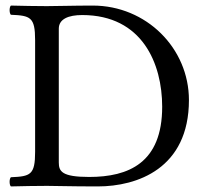

<svg xmlns="http://www.w3.org/2000/svg" viewBox="-20 -667 741 689"><path d="M191 -84V-564C191 -599 226 -613 275 -613C491 -613 562 -438 562 -284C562 -82 441 -32 300 -32C202 -32 191 -52 191 -84ZM148 -645C112.3 -645 59 -646 19 -647C13 -641 13 -620 19 -614C89 -611 106 -606 106 -523V-122C106 -39 89 -34 19 -31C13 -25 13 -4 19 2C58 1 111.3 0 149 0C186 0 228 2 331 2C472 2 658 -62 658 -308C658 -494 505 -647 313 -647C242 -647 187 -645 148 -645Z"/></svg>

Font: Libertinus Math
Style: Regular
Weight: 400
Designer: Philipp H. Poll
Foundry: Khaled Hosny
Version: Version 6.2